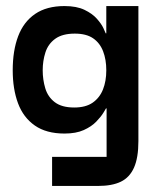

<svg xmlns="http://www.w3.org/2000/svg" viewBox="-20 -431 515 634"><path d="M152 183V87H332V-73H330Q329 -71 321 -58Q313 -45 297.5 -29Q282 -13 256.5 -1.5Q231 10 193 10Q133 10 95 -16.5Q57 -43 39.5 -90Q22 -137 22 -199Q22 -264 40 -311.5Q58 -359 96 -385Q134 -411 193 -411Q233 -411 259 -398.5Q285 -386 300 -369Q315 -352 321.5 -338Q328 -324 329 -321H331V-411H437V35Q437 90 422.5 122.5Q408 155 379 169Q350 183 304 183ZM225 -76Q263 -76 286 -92Q309 -108 320 -135.5Q331 -163 331 -199Q331 -234 320.5 -261.5Q310 -289 287.5 -304.5Q265 -320 227 -320Q186 -320 162.5 -303Q139 -286 130 -258Q121 -230 121 -199Q121 -168 129.5 -139.5Q138 -111 161 -93.5Q184 -76 225 -76Z"/></svg>

Font: Darker Grotesque Light
Style: Bold
Weight: 700
Version: Version 1.000;gftools[0.9.28]